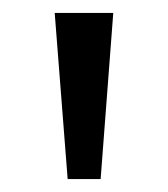

<svg xmlns="http://www.w3.org/2000/svg" viewBox="-20 -734 261 298"><path d="M155.8 -713.9 136.2 -456.1H85L64.9 -713.9Z"/></svg>

Font: f0_18033 
Style: Regular
Weight: 400
Foundry: Ascender Corporation
Version: Version 1.10